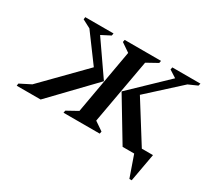

<svg xmlns="http://www.w3.org/2000/svg" viewBox="-173 -781 1242 1148"><g transform="rotate(30 447.5 -207.0)"><path d="M289 0 292 -16 366 -57 445 -503 385 -544 388 -560H639L636 -544L562 -503L482 -57L542 -16L539 0ZM697 0 526 -284 764 -512 714 -544 717 -560H911L907 -544L846 -517L631 -321L802 -48H879L844 146H828L777 0ZM131 0H-34L-32 -16L43 -54L310 -326L171 -514L114 -544L116 -560H311L308 -544L246 -512L404 -284Z"/></g></svg>

Font: Spectral SC SemiBold
Style: Italic
Weight: 600
Italic angle: -10°
Designer: Jean-Baptiste Levee
Foundry: Production Type
Version: Version 2.001